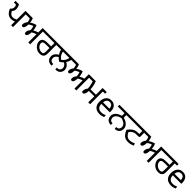

<svg xmlns="http://www.w3.org/2000/svg" viewBox="852 -3239 5867 5867"><g transform="rotate(45 3785.5 -306.0)"><path d="M423 0V-180L429 -165Q395 -149 361 -140.5Q327 -132 284 -132Q196 -132 136 -186.5Q76 -241 38 -333Q68 -359 88 -389Q108 -419 108 -459Q108 -481 101.5 -506.5Q95 -532 84 -551H-7V-622H142Q164 -582 176 -539.5Q188 -497 188 -460Q188 -407 167.5 -371.5Q147 -336 114 -313L118 -357Q150 -282 188 -244Q226 -206 284 -206Q325 -206 359 -217.5Q393 -229 429 -251L423 -240V-622H600V-551H504V0Z M1165 0V-373L1177 -356Q1142 -348 1111 -336Q1080 -324 1052.5 -308Q1025 -292 999 -271L1018 -305Q1018 -248 1009 -203.5Q1000 -159 981.5 -133.5Q963 -108 934 -108Q913 -108 899 -120.5Q885 -133 885 -166Q885 -204 903.5 -246Q922 -288 949 -317Q948 -348 942.5 -380Q937 -412 928.5 -438.5Q920 -465 909 -478L941 -473Q908 -463 874 -447Q840 -431 812.5 -413Q785 -395 768 -379L782 -422Q782 -360 773.5 -312.5Q765 -265 746.5 -238.5Q728 -212 697 -212Q676 -212 662.5 -224.5Q649 -237 649 -271Q649 -308 667 -349.5Q685 -391 711 -419Q708 -482 694.5 -516Q681 -550 670 -558L713 -551H586V-622H737Q747 -602 756.5 -572Q766 -542 772.5 -509Q779 -476 779 -445L766 -456Q778 -471 809.5 -490.5Q841 -510 883 -527.5Q925 -545 967 -554Q977 -537 986 -510.5Q995 -484 1002 -453.5Q1009 -423 1013 -393Q1017 -363 1017 -339L1000 -353Q1018 -368 1045 -383Q1072 -398 1106 -411.5Q1140 -425 1177 -433L1165 -405V-622H1342V-551H1246V0Z M1645 0Q1591 0 1542 -21.5Q1493 -43 1454.5 -79.5Q1416 -116 1394 -162.5Q1372 -209 1372 -258Q1372 -294 1384.5 -319.5Q1397 -345 1417 -363Q1444 -386 1485.5 -397Q1527 -408 1607 -408H1744V-551H1328V-622H1921V-551H1825V-172Q1825 -114 1805.5 -76Q1786 -38 1746.5 -19Q1707 0 1645 0ZM1652 -73Q1675 -73 1694 -78Q1713 -83 1725 -96Q1734 -107 1739 -124.5Q1744 -142 1744 -183V-337H1617Q1555 -337 1524 -331.5Q1493 -326 1476 -311Q1463 -300 1458 -285Q1453 -270 1453 -252Q1453 -220 1470 -188Q1487 -156 1515.5 -130Q1544 -104 1579.5 -88.5Q1615 -73 1652 -73Z M2251 -250Q2196 -281 2150 -328.5Q2104 -376 2073 -433.5Q2042 -491 2031 -551H1907V-622H2595V-551H2471Q2463 -504 2443.5 -460.5Q2424 -417 2395.5 -378Q2367 -339 2330.5 -306.5Q2294 -274 2251 -250ZM2389 -551H2113Q2121 -498 2143.5 -455Q2166 -412 2199 -379Q2232 -346 2270 -322L2232 -323Q2271 -345 2303.5 -378Q2336 -411 2358.5 -454.5Q2381 -498 2389 -551ZM1953 -193Q1953 -261 1997 -317.5Q2041 -374 2120 -408L2160 -353Q2108 -329 2070.5 -289.5Q2033 -250 2033 -195Q2033 -141 2065 -107Q2097 -73 2168 -73H2173L2168 0H2162Q2100 0 2059.5 -19Q2019 -38 1995.5 -67.5Q1972 -97 1962.5 -130.5Q1953 -164 1953 -193ZM2549 -194Q2549 -165 2539 -131.5Q2529 -98 2506 -68Q2483 -38 2442.5 -19Q2402 0 2340 0H2334L2329 -73H2340Q2407 -73 2438 -106.5Q2469 -140 2469 -191Q2469 -241 2436.5 -283Q2404 -325 2335 -353L2378 -412Q2470 -370 2509.5 -312.5Q2549 -255 2549 -194Z M3160 0V-373L3172 -356Q3137 -348 3106 -336Q3075 -324 3047.5 -308Q3020 -292 2994 -271L3013 -305Q3013 -248 3004 -203.5Q2995 -159 2976.5 -133.5Q2958 -108 2929 -108Q2908 -108 2894 -120.5Q2880 -133 2880 -166Q2880 -204 2898.5 -246Q2917 -288 2944 -317Q2943 -348 2937.5 -380Q2932 -412 2923.5 -438.5Q2915 -465 2904 -478L2936 -473Q2903 -463 2869 -447Q2835 -431 2807.5 -413Q2780 -395 2763 -379L2777 -422Q2777 -360 2768.5 -312.5Q2760 -265 2741.5 -238.5Q2723 -212 2692 -212Q2671 -212 2657.5 -224.5Q2644 -237 2644 -271Q2644 -308 2662 -349.5Q2680 -391 2706 -419Q2703 -482 2689.5 -516Q2676 -550 2665 -558L2708 -551H2581V-622H2732Q2742 -602 2751.5 -572Q2761 -542 2767.5 -509Q2774 -476 2774 -445L2761 -456Q2773 -471 2804.5 -490.5Q2836 -510 2878 -527.5Q2920 -545 2962 -554Q2972 -537 2981 -510.5Q2990 -484 2997 -453.5Q3004 -423 3008 -393Q3012 -363 3012 -339L2995 -353Q3013 -368 3040 -383Q3067 -398 3101 -411.5Q3135 -425 3172 -433L3160 -405V-622H3337V-551H3241V0Z M3756 0V-261H3522Q3520 -206 3509.5 -165.5Q3499 -125 3480.5 -103Q3462 -81 3435 -81Q3415 -81 3401.5 -93Q3388 -105 3388 -139Q3388 -154 3393 -178.5Q3398 -203 3411.5 -232Q3425 -261 3449 -288Q3447 -331 3440.5 -376.5Q3434 -422 3423 -466.5Q3412 -511 3397 -551H3323V-622H3460Q3479 -576 3493 -526Q3507 -476 3515 -427Q3523 -378 3523 -332H3756V-622H3933V-551H3837V0Z M4218 -546Q4287 -546 4336.5 -516Q4386 -486 4412.5 -431.5Q4439 -377 4439 -304V-251H4072Q4074 -160 4118.5 -112.5Q4163 -65 4243 -65Q4294 -65 4333.5 -74.5Q4373 -84 4415 -102V-25Q4374 -7 4334 1.5Q4294 10 4239 10Q4163 10 4104.5 -21Q4046 -52 4013.5 -113.5Q3981 -175 3981 -264Q3981 -352 4010.5 -415Q4040 -478 4093.5 -512Q4147 -546 4218 -546ZM4217 -474Q4154 -474 4117.5 -433.5Q4081 -393 4074 -321H4347Q4347 -367 4333 -401Q4319 -435 4290.5 -454.5Q4262 -474 4217 -474Z M4730 0Q4671 0 4632 -19Q4593 -38 4570.5 -68Q4548 -98 4538.5 -131.5Q4529 -165 4529 -194Q4529 -245 4555 -292.5Q4581 -340 4635.5 -378Q4690 -416 4774 -438V-551H4483V-622H5145V-551H4854V-438Q4939 -416 4993 -378Q5047 -340 5073 -292.5Q5099 -245 5099 -194Q5099 -165 5090 -131.5Q5081 -98 5058.5 -68Q5036 -38 4997 -19Q4958 0 4899 0L4894 -73Q4961 -73 4990 -107Q5019 -141 5019 -195Q5019 -257 4967 -305Q4915 -353 4814 -378Q4713 -353 4661 -305Q4609 -257 4609 -195Q4609 -141 4638.5 -107Q4668 -73 4735 -73Z M5460 0Q5403 0 5359.5 -17.5Q5316 -35 5282 -66Q5248 -97 5221.5 -140Q5195 -183 5172 -234Q5204 -275 5233 -306.5Q5262 -338 5293 -361Q5321 -381 5349 -394Q5377 -407 5415 -413.5Q5453 -420 5508 -420H5543V-551H5131V-622H5721V-551H5623V-378L5594 -349H5557Q5499 -349 5464 -347Q5429 -345 5406 -337.5Q5383 -330 5359 -315Q5327 -296 5301.5 -269.5Q5276 -243 5245 -204L5252 -253Q5278 -200 5306 -159.5Q5334 -119 5371 -96Q5408 -73 5460 -73Q5497 -73 5525 -78Q5553 -83 5582 -93.5Q5611 -104 5648 -122L5676 -51Q5622 -25 5571 -12.5Q5520 0 5460 0Z M6285 0V-373L6297 -356Q6262 -348 6231 -336Q6200 -324 6172.5 -308Q6145 -292 6119 -271L6138 -305Q6138 -248 6129 -203.5Q6120 -159 6101.5 -133.5Q6083 -108 6054 -108Q6033 -108 6019 -120.5Q6005 -133 6005 -166Q6005 -204 6023.5 -246Q6042 -288 6069 -317Q6068 -348 6062.5 -380Q6057 -412 6048.5 -438.5Q6040 -465 6029 -478L6061 -473Q6028 -463 5994 -447Q5960 -431 5932.5 -413Q5905 -395 5888 -379L5902 -422Q5902 -360 5893.5 -312.5Q5885 -265 5866.5 -238.5Q5848 -212 5817 -212Q5796 -212 5782.5 -224.5Q5769 -237 5769 -271Q5769 -308 5787 -349.5Q5805 -391 5831 -419Q5828 -482 5814.5 -516Q5801 -550 5790 -558L5833 -551H5706V-622H5857Q5867 -602 5876.5 -572Q5886 -542 5892.5 -509Q5899 -476 5899 -445L5886 -456Q5898 -471 5929.5 -490.5Q5961 -510 6003 -527.5Q6045 -545 6087 -554Q6097 -537 6106 -510.5Q6115 -484 6122 -453.5Q6129 -423 6133 -393Q6137 -363 6137 -339L6120 -353Q6138 -368 6165 -383Q6192 -398 6226 -411.5Q6260 -425 6297 -433L6285 -405V-622H6462V-551H6366V0Z M6765 0Q6711 0 6662 -21.5Q6613 -43 6574.5 -79.5Q6536 -116 6514 -162.5Q6492 -209 6492 -258Q6492 -294 6504.5 -319.5Q6517 -345 6537 -363Q6564 -386 6605.5 -397Q6647 -408 6727 -408H6864V-551H6448V-622H7041V-551H6945V-172Q6945 -114 6925.5 -76Q6906 -38 6866.5 -19Q6827 0 6765 0ZM6772 -73Q6795 -73 6814 -78Q6833 -83 6845 -96Q6854 -107 6859 -124.5Q6864 -142 6864 -183V-337H6737Q6675 -337 6644 -331.5Q6613 -326 6596 -311Q6583 -300 6578 -285Q6573 -270 6573 -252Q6573 -220 6590 -188Q6607 -156 6635.5 -130Q6664 -104 6699.5 -88.5Q6735 -73 6772 -73Z M7306 -546Q7375 -546 7424.5 -516Q7474 -486 7500.5 -431.5Q7527 -377 7527 -304V-251H7160Q7162 -160 7206.5 -112.5Q7251 -65 7331 -65Q7382 -65 7421.5 -74.5Q7461 -84 7503 -102V-25Q7462 -7 7422 1.5Q7382 10 7327 10Q7251 10 7192.5 -21Q7134 -52 7101.5 -113.5Q7069 -175 7069 -264Q7069 -352 7098.5 -415Q7128 -478 7181.5 -512Q7235 -546 7306 -546ZM7305 -474Q7242 -474 7205.5 -433.5Q7169 -393 7162 -321H7435Q7435 -367 7421 -401Q7407 -435 7378.5 -454.5Q7350 -474 7305 -474Z"/></g></svg>

Font: gurmukhi25
Style: Book
Weight: 400
Designer: Jelle Bosma - Monotype Design Team
Foundry: Monotype Imaging Inc.
Version: Version 2.003